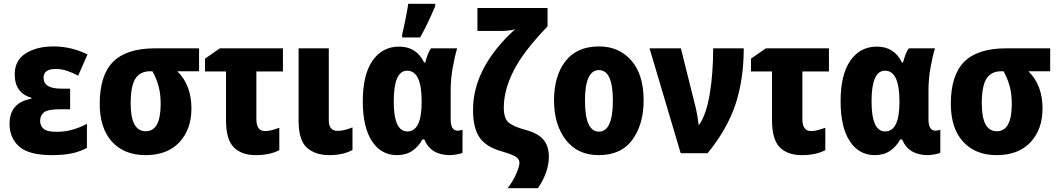

<svg xmlns="http://www.w3.org/2000/svg" viewBox="-20 -802 5540 1005"><path d="M347 -338H300Q208 -338 208 -395Q208 -441 272 -441Q301 -441 330 -431.5Q359 -422 389 -406L438 -517Q353 -559 260 -559Q172 -559 114.5 -522.5Q57 -486 57 -413Q57 -316 144 -290V-285Q30 -265 30 -154Q30 -79 81 -34.5Q132 10 251 10Q312 10 355 1Q398 -8 435 -28V-154Q403 -136 362 -124Q321 -112 276 -112Q226 -112 208 -128Q190 -144 190 -169Q190 -198 210.5 -214Q231 -230 290 -230H347Z M982 -234Q982 -357 908 -429H1022V-549H792Q642 -549 572 -478.5Q502 -408 502 -259Q502 -131 566 -60.5Q630 10 742 10Q856 10 919 -57.5Q982 -125 982 -234ZM664 -260Q664 -351 688.5 -390Q713 -429 766 -429H778Q799 -391 810 -351Q821 -311 821 -258Q821 -115 743 -115Q664 -115 664 -260Z M1461 -549H1131L1053 -495V-428H1163V-173Q1163 -72 1203.5 -31Q1244 10 1319 10Q1392 10 1442 -16V-133Q1422 -126 1404 -121Q1386 -116 1367 -116Q1322 -116 1322 -178V-428H1461Z M1701 -549H1543V-169Q1543 -68 1586.5 -29Q1630 10 1704 10Q1776 10 1825 -17V-135Q1804 -127 1785.5 -122Q1767 -117 1747 -117Q1701 -117 1701 -172Z M2058 10Q2105 10 2138 -12.5Q2171 -35 2191 -72H2201Q2235 10 2336 10Q2349 10 2372 6Q2395 2 2401 -3V-123Q2386 -118 2375 -118Q2339 -118 2339 -178V-328Q2339 -390 2350 -450Q2361 -510 2373 -549H2236Q2226 -536 2218.5 -515.5Q2211 -495 2206 -475H2200Q2160 -558 2069 -558Q1981 -558 1930 -484.5Q1879 -411 1879 -272Q1879 -136 1927 -63Q1975 10 2058 10ZM2112 -114Q2041 -114 2041 -271Q2041 -432 2111 -432Q2187 -432 2187 -273V-267Q2187 -114 2112 -114ZM2085 -606H2179Q2203 -648 2222.5 -690Q2242 -732 2258 -770V-782H2117Q2113 -754 2102.5 -701.5Q2092 -649 2085 -621Z M2853 18Q2853 -37 2824.5 -71Q2796 -105 2731 -122Q2665 -140 2641 -162Q2617 -184 2617 -239Q2617 -329 2667.5 -430Q2718 -531 2846 -664V-760H2479V-640H2603Q2620 -640 2640.5 -642Q2661 -644 2676 -649Q2456 -448 2456 -227Q2456 -130 2491.5 -80.5Q2527 -31 2609 -9Q2665 8 2682 20Q2699 32 2699 50Q2699 69 2682 108Q2665 147 2637 183H2796Q2853 98 2853 18Z M3349 -276Q3349 -412 3284.5 -485.5Q3220 -559 3116 -559Q3000 -559 2940 -482Q2880 -405 2880 -276Q2880 -150 2941.5 -70Q3003 10 3114 10Q3232 10 3290.5 -71Q3349 -152 3349 -276ZM3042 -275Q3042 -435 3115 -435Q3188 -435 3188 -276Q3188 -113 3115 -113Q3042 -113 3042 -275Z M3380 -549 3543 0H3684Q3788 -128 3830.5 -258Q3873 -388 3873 -549H3713Q3713 -420 3695.5 -312.5Q3678 -205 3640 -149H3637Q3632 -194 3622 -237L3544 -549Z M4319 -549H3989L3911 -495V-428H4021V-173Q4021 -72 4061.5 -31Q4102 10 4177 10Q4250 10 4300 -16V-133Q4280 -126 4262 -121Q4244 -116 4225 -116Q4180 -116 4180 -178V-428H4319Z M4559 10Q4606 10 4639 -12.5Q4672 -35 4692 -72H4702Q4736 10 4837 10Q4850 10 4873 6Q4896 2 4902 -3V-123Q4887 -118 4876 -118Q4840 -118 4840 -178V-328Q4840 -390 4851 -450Q4862 -510 4874 -549H4737Q4727 -536 4719.5 -515.5Q4712 -495 4707 -475H4701Q4661 -558 4570 -558Q4482 -558 4431 -484.5Q4380 -411 4380 -272Q4380 -136 4428 -63Q4476 10 4559 10ZM4613 -114Q4542 -114 4542 -271Q4542 -432 4612 -432Q4688 -432 4688 -273V-267Q4688 -114 4613 -114Z M5437 -234Q5437 -357 5363 -429H5477V-549H5247Q5097 -549 5027 -478.5Q4957 -408 4957 -259Q4957 -131 5021 -60.5Q5085 10 5197 10Q5311 10 5374 -57.5Q5437 -125 5437 -234ZM5119 -260Q5119 -351 5143.5 -390Q5168 -429 5221 -429H5233Q5254 -391 5265 -351Q5276 -311 5276 -258Q5276 -115 5198 -115Q5119 -115 5119 -260Z"/></svg>

Font: Noto Sans Display SemiCondensed Extra
Style: Regular
Weight: 800
Width: 4
Designer: Monotype Design Team
Foundry: Monotype Imaging Inc.
Version: Version 1.900